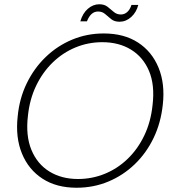

<svg xmlns="http://www.w3.org/2000/svg" viewBox="-20 -869 812 901"><path d="M339 12Q245 12 179.5 -30.5Q114 -73 83 -148.5Q52 -224 63 -323Q71 -407 105.5 -478Q140 -549 194.5 -601.5Q249 -654 318.5 -683Q388 -712 467 -712Q562 -712 627.5 -669.5Q693 -627 724 -551.5Q755 -476 744 -378Q735 -293 701 -222Q667 -151 612.5 -98.5Q558 -46 488.5 -17Q419 12 339 12ZM346 -29Q412 -29 472 -53.5Q532 -78 579.5 -124Q627 -170 657.5 -234Q688 -298 696 -377Q707 -470 679.5 -535.5Q652 -601 595 -636Q538 -671 460 -671Q394 -671 334.5 -646.5Q275 -622 227.5 -576Q180 -530 149.5 -466.5Q119 -403 111 -325Q100 -232 127.5 -165.5Q155 -99 212 -64Q269 -29 346 -29ZM357 -769Q368 -807 392.5 -828Q417 -849 446 -849Q470 -849 485 -837Q500 -825 514 -813Q528 -801 547 -801Q564 -801 577 -812.5Q590 -824 597 -846H629Q620 -811 595.5 -789Q571 -767 541 -767Q517 -767 502 -779Q487 -791 473.5 -803Q460 -815 440 -815Q423 -815 410 -803.5Q397 -792 388 -769Z"/></svg>

Font: DM Sans 17pt ExtraLight
Style: Italic
Weight: 250
Italic angle: -10°
Version: Version 4.004;gftools[0.9.30]